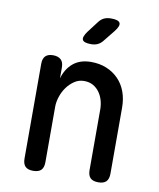

<svg xmlns="http://www.w3.org/2000/svg" viewBox="-88 -854 775 933"><g transform="rotate(10 300.0 -387.5)"><path d="M191 -316V-42Q191 -15 178.5 -2.5Q166 10 139 10Q113 10 100.5 -2.5Q88 -15 88 -42V-509Q88 -535 100.5 -547.5Q113 -560 138 -560Q163 -560 176.5 -547.5Q190 -535 190 -509V-455Q204 -504 238 -532Q272 -560 326 -560Q368 -560 402 -546Q436 -532 461 -506.5Q486 -481 499 -445.5Q512 -410 512 -367V-42Q512 -15 499.5 -2.5Q487 10 461 10Q434 10 421.5 -2.5Q409 -15 409 -42V-340Q409 -364 402.5 -386Q396 -408 383.5 -425Q371 -442 352.5 -452.5Q334 -463 308 -463Q282 -463 260.5 -448.5Q239 -434 223.5 -412.5Q208 -391 199.5 -365Q191 -339 191 -316ZM310 -645Q274 -645 267.5 -658.5Q261 -672 282 -701L324 -756Q336 -772 350.5 -778.5Q365 -785 385 -785Q421 -785 428 -771Q435 -757 412 -728L367 -672Q356 -658 342 -651.5Q328 -645 310 -645Z"/></g></svg>

Font: Maple Mono Normal NL Medium
Style: Regular
Weight: 500
Monospace: yes
Designer: subframe7536
Version: Version 7.000